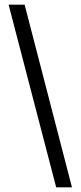

<svg xmlns="http://www.w3.org/2000/svg" viewBox="-20 -727 348 827"><path d="M290 80H222L17 -707H86Z"/></svg>

Font: Blinker
Style: Regular
Weight: 400
Designer: Juergen Huber
Foundry: supertype
Version: 1.017